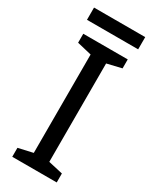

<svg xmlns="http://www.w3.org/2000/svg" viewBox="-218 -910 776 965"><g transform="rotate(30 169.5 -427.5)"><path d="M318 -855H21V-784H318ZM298 0V-52L214 -71V-642L298 -662V-714H40V-662L124 -642V-71L40 -52V0Z"/></g></svg>

Font: Noto Sans Bengali
Style: Regular
Weight: 400
Designer: Jelle Bosma - Monotype Design Team
Foundry: Monotype Imaging Inc.
Version: Version 2.003